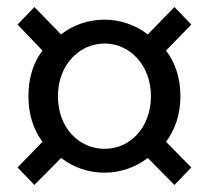

<svg xmlns="http://www.w3.org/2000/svg" viewBox="-20 -642 595 547"><path d="M78 -115 154 -192C189 -165 232 -150 278 -150C322 -150 366 -165 401 -192L477 -115L525 -165L453 -238C479 -273 494 -316 494 -368C494 -420 479 -464 453 -498L525 -572L477 -622L401 -544C366 -571 322 -586 278 -586C232 -586 188 -571 154 -544L78 -622L30 -572L101 -498C75 -464 61 -420 61 -368C61 -316 75 -273 101 -238L30 -165ZM278 -218C205 -218 145 -278 145 -368C145 -456 205 -518 278 -518C350 -518 410 -456 410 -368C410 -278 350 -218 278 -218Z"/></svg>

Font: Noto Sans JP
Style: Regular
Weight: 400
Designer: Ryoko NISHIZUKA  (kana, bopomofo & ideographs); Paul D. Hunt (Latin, Greek & Cyrillic); Sandoll Communications , Soo-you
Foundry: Adobe
Version: Version 2.002;hotconv 1.0.116;makeotfexe 2.5.65601